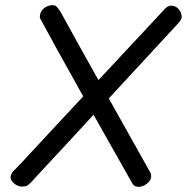

<svg xmlns="http://www.w3.org/2000/svg" viewBox="-20 -719 723 743"><path d="M667 -626 401 -338 558 -58Q565 -48 565 -37Q565 -21 549 -8.5Q533 4 515 4Q499 4 491 -11L342 -275Q279 -206 131 -47L99 -12Q89 -2 83 0.5Q77 3 65 3Q48 3 33.5 -10Q19 -23 21 -36Q23 -45 27.5 -51.5Q32 -58 38 -63L64 -90Q140 -172 199.5 -236Q259 -300 302 -346Q184 -557 139 -641Q132 -652 135 -661Q137 -677 151.5 -688Q166 -699 184 -699Q194 -699 200 -692.5Q206 -686 215 -672Q275 -562 361 -409L609 -675Q619 -687 626.5 -692Q634 -697 642 -697Q660 -697 671.5 -683.5Q683 -670 683 -654Q683 -642 667 -626Z"/></svg>

Font: Mali
Style: Italic
Weight: 400
Italic angle: -10°
Version: Version 1.000; ttfautohint (v1.6)